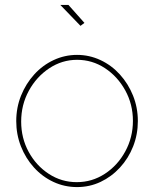

<svg xmlns="http://www.w3.org/2000/svg" viewBox="-20 -750 626 780"><path d="M293 10Q242 10 197 -11Q152 -32 118 -69.5Q84 -107 65 -155.5Q46 -204 46 -258Q46 -313 65.5 -361.5Q85 -410 119 -447.5Q153 -485 198 -506Q243 -527 293 -527Q343 -527 388 -506Q433 -485 467 -447.5Q501 -410 520.5 -361.5Q540 -313 540 -258Q540 -204 521 -155.5Q502 -107 467.5 -69.5Q433 -32 388.5 -11Q344 10 293 10ZM66 -256Q66 -189 96.5 -133Q127 -77 178.5 -43.5Q230 -10 292 -10Q354 -10 406 -44Q458 -78 489 -135Q520 -192 520 -259Q520 -326 489 -382.5Q458 -439 406.5 -473Q355 -507 293 -507Q232 -507 180 -472.5Q128 -438 97 -381Q66 -324 66 -256ZM225 -730H258L323 -657L307 -645Z"/></svg>

Font: Raleway Thin Thin
Style: Regular
Weight: 250
Version: Version 4.026